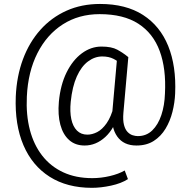

<svg xmlns="http://www.w3.org/2000/svg" viewBox="-20 -715 949 957"><path d="M438 221.2Q314.5 221.2 227.5 166Q140.6 110.8 96.9 8.8Q53.2 -93.3 58.6 -233.4Q63 -335.4 94.5 -419.9Q126 -504.4 181.2 -566.2Q236.3 -627.9 311.5 -661.6Q386.7 -695.3 478.5 -695.3Q607.4 -695.3 692.6 -640.6Q777.8 -585.9 818.4 -485.8Q858.9 -385.7 853 -249Q851.1 -203.6 839.6 -157.7Q828.1 -111.8 805.2 -73.7Q782.2 -35.6 746.6 -12.7Q710.9 10.3 660.2 10.3Q596.2 10.3 564.5 -34.4Q532.7 -79.1 539.6 -154.3L564 -430.2H619.6L595.2 -154.3Q591.8 -116.2 597.9 -92.8Q604 -69.3 616 -57.1Q627.9 -44.9 641.6 -40.8Q655.3 -36.6 667 -36.6Q709.5 -36.6 738.8 -64.9Q768.1 -93.3 784.2 -141.4Q800.3 -189.5 802.2 -249Q808.6 -372.1 776.1 -460.4Q743.7 -548.8 669.7 -596.7Q595.7 -644.5 476.6 -644.5Q372.6 -644.5 293 -593.5Q213.4 -542.5 166.5 -450Q119.6 -357.4 113.8 -233.4Q109.4 -142.1 128.9 -67.6Q148.4 6.8 190.4 60.8Q232.4 114.7 295.2 143.8Q357.9 172.9 439.9 172.9Q483.4 172.9 527.3 162.6Q571.3 152.3 601.6 134.8L617.7 177.7Q584.5 199.2 533.7 210.2Q482.9 221.2 438 221.2ZM401.9 10.3Q355 10.3 324.5 -17.1Q293.9 -44.4 280.8 -93.3Q267.6 -142.1 273.4 -207.5Q281.2 -292 311.8 -353.8Q342.3 -415.5 387.9 -449.2Q433.6 -482.9 485.4 -482.9Q536.1 -482.9 564.7 -467.3Q593.3 -451.7 619.6 -430.2L584 -394Q569.3 -409.7 545.9 -421.6Q522.5 -433.6 489.7 -433.6Q452.1 -433.6 418.7 -408.7Q385.3 -383.8 362.8 -333.7Q340.3 -283.7 332.5 -207.5Q327.6 -158.2 335.4 -121.3Q343.3 -84.5 363.5 -64.2Q383.8 -43.9 415.5 -43.9Q439.5 -43.9 464.4 -56.6Q489.3 -69.3 511.5 -100.8Q533.7 -132.3 548.3 -188L574.2 -156.7Q551.3 -74.7 504.9 -32.2Q458.5 10.3 401.9 10.3Z"/></svg>

Font: Heebo Light
Style: Regular
Weight: 300
Designer: Oded Ezer
Foundry: Ezer Type House
Version: Version 3.100